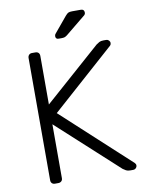

<svg xmlns="http://www.w3.org/2000/svg" viewBox="-95 -946 765 1013"><g transform="rotate(-10 287.5 -440.0)"><path d="M94 0ZM363 -880H409Q428 -880 428 -861Q428 -854 423 -849L314 -760Q306 -754 300 -752Q294 -750 283 -750H268Q252 -750 252 -766Q252 -774 257 -779L326 -862Q335 -873 342 -876.5Q349 -880 363 -880ZM460 -685Q468 -691 476.5 -695.5Q485 -700 498 -700H514Q522 -700 528 -694Q534 -688 534 -680Q534 -672 529 -667L190 -365L550 -34Q556 -28 556 -20Q556 -12 550 -6Q544 0 536 0H519Q506 0 497.5 -4.5Q489 -9 481 -15L157 -311V-22Q157 -12 150.5 -6Q144 0 134 0H116Q106 0 100 -6Q94 -12 94 -22V-677Q94 -687 100 -693.5Q106 -700 116 -700H134Q145 -700 151 -694Q157 -688 157 -677V-417Z"/></g></svg>

Font: Hezaedrus Light
Style: Regular
Weight: 300
Designer: Hubert & Fischer
Foundry: Hubert & Fischer
Version: Version 1.10;September 3, 2019;FontCreator 11.5.0.2425 64-bi